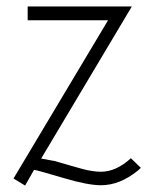

<svg xmlns="http://www.w3.org/2000/svg" viewBox="-20 -565 511 597"><path d="M294 11Q253 11 177.5 -11.5Q102 -34 86 -37L58 12L22 -10L316 -502H66V-545H390L108 -72L135 -67Q151 -65 165 -60Q179 -56 203 -49Q227 -42 235 -40Q268 -31 294 -31Q341 -31 387 -73L418 -43L408 -34Q352 11 294 11Z"/></svg>

Font: Bhavuka
Style: Regular
Weight: 400
Version: 2.94.0; ttfautohint (v1.2) -l 7 -r 28 -G 50 -x 13 -D deva -f